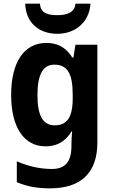

<svg xmlns="http://www.w3.org/2000/svg" viewBox="-20 -884 625 1051"><path d="M475 -864H393C390 -813 340 -801 295 -801C244 -801 201 -811 199 -864H118C121 -762 191 -699 294 -699C395 -699 470 -766 475 -864ZM234 -649C112 -649 41 -544 41 -364C41 -189 110 -83 229 -83C287 -83 335 -105 372 -165H375C373 -145 371 -118 371 -94V-84C371 3 335 41 264 41C202 41 136 27 72 -1V113C129 138 187 147 254 147C426 147 513 59 513 -104V-639H393L382 -569H376C340 -626 293 -649 234 -649ZM277 -530C347 -530 378 -485 378 -366V-346C378 -237 344 -198 279 -198C215 -198 185 -252 185 -362C185 -476 215 -530 277 -530Z"/></svg>

Font: Noto Sans Kannada UI SemiCondensed
Style: Bold
Weight: 700
Width: 4
Designer: Jelle Bosma - Monotype Design Team
Foundry: Monotype Imaging Inc.
Version: Version 2.005